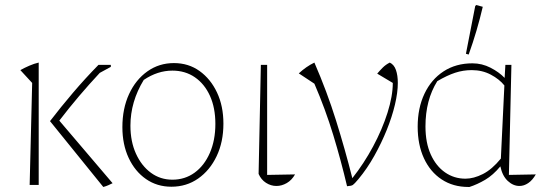

<svg xmlns="http://www.w3.org/2000/svg" viewBox="-20 -736 2170 764"><path d="M98 0 108 -406 61 -457Q77 -466 96.5 -474.5Q116 -483 134 -487V0ZM391 8 179 -254Q222 -310 270.5 -367Q319 -424 372 -478H421V-470L377 -446Q335 -401 295 -354Q255 -307 216 -256L428 -7Q420 -3 411 1Q402 5 391 8Z M662 7Q605 7 561 -23.5Q517 -54 492 -107.5Q467 -161 467 -230Q467 -304 493.5 -361.5Q520 -419 566.5 -452Q613 -485 672 -485Q730 -485 774 -453.5Q818 -422 843.5 -368Q869 -314 869 -244Q869 -171 842 -114.5Q815 -58 768.5 -25.5Q722 7 662 7ZM666 -21Q716 -21 754.5 -49Q793 -77 815 -127.5Q837 -178 837 -243Q837 -307 815.5 -354.5Q794 -402 755.5 -428.5Q717 -455 666 -455Q607 -455 552 -418Q499 -331 499 -236Q499 -173 521 -124.5Q543 -76 580.5 -48.5Q618 -21 666 -21Z M1009 -44 1018 -478H1043V-40L1154 -42Q1141 -19 1121 -7.5Q1101 4 1080 4Q1058 4 1038.5 -8.5Q1019 -21 1009 -44Z M1361 5Q1337 -97 1306 -199Q1275 -301 1231 -403L1169 -444Q1198 -471 1231 -487Q1281 -372 1317 -257Q1353 -142 1382 -27Q1428 -85 1464.5 -153Q1501 -221 1522 -287.5Q1543 -354 1543 -406L1481 -443Q1491 -455 1503 -467Q1515 -479 1531 -487Q1548 -479 1555.5 -457.5Q1563 -436 1563 -406Q1563 -368 1551.5 -319.5Q1540 -271 1519 -219Q1498 -167 1469.5 -116Q1441 -65 1406 -23Q1390 -4 1384 0Q1378 4 1361 5Z M1848 8H1844Q1783 8 1737.5 -22Q1692 -52 1667 -106Q1642 -160 1642 -232Q1642 -306 1669 -363Q1696 -420 1745 -452Q1794 -484 1860 -484Q1898 -484 1932 -466.5Q1966 -449 1988 -426L1991 -478H2015L2005 -40L2112 -42Q2099 -19 2082 -7.5Q2065 4 2047 4Q2022 4 2000.5 -16Q1979 -36 1971 -74Q1942 -39 1910.5 -20.5Q1879 -2 1848 8ZM1673 -233Q1673 -168 1694 -121.5Q1715 -75 1751 -50Q1787 -25 1832 -25Q1865 -25 1901.5 -43.5Q1938 -62 1973 -105L1987 -396Q1967 -421 1933 -439Q1899 -457 1857 -457Q1823 -457 1791 -446.5Q1759 -436 1720 -413Q1673 -338 1673 -233ZM1845 -519 1834 -522 1871 -712 1875 -716 1901 -709Q1879 -614 1845 -519Z"/></svg>

Font: Piazzolla Thin
Style: Regular
Weight: 100
Designer: Juan Pablo del Peral
Foundry: Huerta Tipografica
Version: Version 1.330